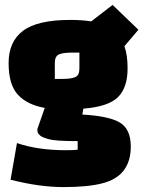

<svg xmlns="http://www.w3.org/2000/svg" viewBox="-20 -596 583 781"><path d="M23 135 49 -14Q134 15 248 15Q282 15 296 13V-22Q207 -22 179.5 -29.5Q152 -37 143.5 -44.5Q135 -52 133.5 -57Q132 -62 132 -71L162 -157Q90 -170 52.5 -211Q15 -252 15 -339.5Q15 -427 74 -471Q133 -515 266 -515Q314 -515 351 -509L438 -576L543 -475L486 -408Q499 -373 499 -318Q499 -239 459.5 -200.5Q420 -162 319 -154L315 -130Q423 -124 467.5 -97.5Q512 -71 512 0Q512 121 395 150Q337 165 238.5 165Q140 165 23 135ZM203 -340V-275H234Q270 -275 286.5 -282.5Q303 -290 303 -317V-382H272Q236 -382 219.5 -374.5Q203 -367 203 -340Z"/></svg>

Font: Myanmar Thuriya
Style: Regular
Weight: 400
Designer: Danh Hong
Foundry: Google Inc.
Version: Version 2.00 November 23, 2015